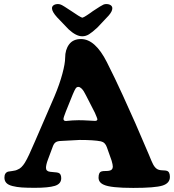

<svg xmlns="http://www.w3.org/2000/svg" viewBox="-20 -922 865 954"><path d="M441.4 -866.7Q485.4 -896 494.6 -899.4Q501.5 -901.9 507.8 -901.9Q521.5 -901.9 529.8 -896.2Q538.1 -890.6 538.1 -880.9Q538.1 -865.2 519.5 -844.2L463.9 -785.2Q438 -761.2 422.1 -751.5Q406.2 -741.7 388.7 -741.7Q358.4 -741.7 321.3 -775.9L264.2 -835.4Q238.3 -863.8 238.3 -880.9Q238.3 -890.6 246.6 -896.2Q254.9 -901.9 268.6 -901.9Q277.8 -901.9 287.6 -896.7Q297.4 -891.6 323.7 -874Q331.1 -869.1 335 -866.7Q375 -838.9 388.7 -834Q393.6 -835.4 397.9 -837.6Q402.3 -839.8 408.2 -843.8Q414.1 -847.7 417.5 -849.9Q420.9 -852.1 429.2 -857.9Q437.5 -863.8 441.4 -866.7ZM242.7 -194.8 218.3 -129.4Q208.5 -103.5 208.5 -87.9Q208.5 -70.8 229 -68.4Q233.9 -67.4 249 -66.4Q264.2 -65.4 269.5 -63.5Q284.2 -59.1 284.2 -36.6Q284.2 -8.3 252.4 1.5Q220.7 11.2 153.3 11.2Q113.8 11.2 88.6 9.5Q63.5 7.8 42.2 2.4Q21 -2.9 11.5 -13.2Q2 -23.4 2 -39.6Q2 -63.5 20.5 -69.3Q23.9 -70.3 41 -72.3Q58.1 -74.2 67.9 -79.6Q86.9 -86.4 104 -114.3Q121.1 -142.1 153.3 -218.3L250.5 -442.9Q276.4 -504.4 290 -555.7Q303.7 -606.9 303.7 -634.8Q303.7 -675.3 323.5 -701.7Q343.3 -728 382.3 -728Q453.1 -728 511.2 -612.8Q550.3 -535.6 589.8 -449.2Q629.4 -362.8 652.1 -310.8Q674.8 -258.8 720.7 -151.4Q722.7 -147 726.3 -137.7Q730 -128.4 731.9 -124.3Q733.9 -120.1 737.1 -113Q740.2 -106 742.4 -102.3Q744.6 -98.6 747.8 -94.2Q751 -89.8 754.2 -86.9Q757.3 -84 760.7 -82Q770.5 -76.2 787.1 -75.7Q803.7 -75.2 809.1 -73.2Q824.2 -68.4 824.2 -43Q824.2 -11.7 787.6 0Q750.5 11.7 642.1 11.7Q529.3 11.7 496.1 -3.9Q469.7 -15.1 469.7 -39.6Q469.7 -66.4 484.9 -70.3Q490.7 -72.3 503.7 -72.3Q516.6 -72.3 522.5 -73.7Q540.5 -76.7 540.5 -94.2Q540.5 -103.5 534.7 -123.5L511.2 -189.9Q502.9 -214.8 481.4 -219.7Q446.3 -226.6 375.5 -226.6Q365.2 -226.6 283.7 -221.7Q265.1 -221.2 256.3 -214.8Q247.6 -208.5 242.7 -194.8ZM370.6 -324.7Q392.6 -324.7 420.4 -323Q448.2 -321.3 452.1 -321.3Q463.9 -321.3 463.9 -330.1Q463.9 -333 451.2 -362.3L407.2 -448.2Q400.9 -460.4 396.2 -468.3Q391.6 -476.1 384 -483.2Q376.5 -490.2 369.1 -490.2Q361.3 -490.2 356.2 -482.9Q351.1 -475.6 341.8 -453.6L307.1 -367.7Q295.4 -337.9 295.4 -331.1Q295.4 -320.8 308.1 -320.8Q310.1 -320.8 318.1 -321.8Q326.2 -322.8 340.1 -323.7Q354 -324.7 370.6 -324.7Z"/></svg>

Font: Cooper*
Style: Bold
Weight: 700
Designer: Owen Earl
Foundry: indestructible type*
Version: Version 0.001